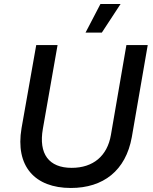

<svg xmlns="http://www.w3.org/2000/svg" viewBox="-20 -924 759 954"><path d="M332 10C493 10 605 -76 635 -243L714 -700H608L531 -253C513 -149 443 -90 336 -90C223 -90 171 -159 193 -284L266 -700H160L87 -287C55 -98 153 10 332 10ZM579 -904H479L405 -762H486Z"/></svg>

Font: Fixel Display 20240404 Medium
Style: Italic
Weight: 500
Italic angle: -10°
Designer: AlfaBravo + MacPaw
Foundry: Kyrylo Tkachov, Marchela Mozhyna, Serhii Makarenko, Maria Weinstein, Zakhar Kryvoshyya
Version: Version 1.211;Glyphs 3.2 (3225)